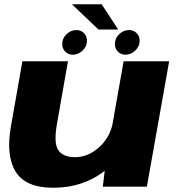

<svg xmlns="http://www.w3.org/2000/svg" viewBox="-20 -879 840 904"><path d="M464 0 473 -74.5Q370.5 5 231 5Q100.5 5 53.8 -70.5Q7 -146 31.5 -284.5L85.5 -590.5H300L248.5 -297.5Q232 -205 254.5 -172Q277 -139 333.5 -139Q394.5 -139 446.5 -185.5Q493.5 -227.5 509 -291L562 -590.5H776.5L671.5 0ZM571 -621.5Q549 -621.5 535 -636Q521 -650.5 521 -672Q521 -698.5 541.2 -718Q561.5 -737.5 587.5 -737.5Q609.5 -737.5 623.5 -723Q637.5 -708.5 637.5 -687Q637.5 -660.5 617 -641Q596.5 -621.5 571 -621.5ZM323 -621.5Q301 -621.5 287 -636Q273 -650.5 273 -672Q273 -698.5 293.2 -718Q313.5 -737.5 339.5 -737.5Q361.5 -737.5 375.5 -723Q389.5 -708.5 389.5 -687Q389.5 -660.5 369 -641Q348.5 -621.5 323 -621.5ZM443.5 -740 318.5 -859H458.5L536.5 -740Z"/></svg>

Font: Anybody ExtraExpanded ExtraBold
Style: Italic
Weight: 800
Width: 8
Italic angle: -10°
Designer: Tyler Finck
Foundry: Etcetera Type Company
Version: Version 1.010; ttfautohint (v1.8.3) -l 8 -r 50 -G 200 -x 14 